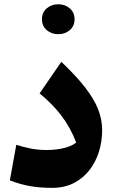

<svg xmlns="http://www.w3.org/2000/svg" viewBox="-20 -885 546 914"><path d="M466.3 -265.1Q466.3 -212.4 451.2 -163.3Q436 -114.3 406 -75.4Q376 -36.6 331.5 -13.7Q287.1 9.3 228.5 9.3Q168.5 9.3 121.6 0.7Q74.7 -7.8 26.9 -26.4L57.6 -195.8Q94.7 -183.6 129.6 -177.2Q164.6 -170.9 201.7 -170.9Q246.6 -170.9 284.4 -180.2Q322.3 -189.5 342.8 -206.5Q315.4 -277.8 272.2 -334.5Q229 -391.1 168.5 -440.4L272 -590.8Q342.8 -523.4 385.5 -468.3Q428.2 -413.1 447.3 -364.3Q466.3 -315.4 466.3 -265.1ZM179.7 -793.5Q179.7 -825.7 202.4 -845.2Q225.1 -864.7 257.3 -864.7Q289.6 -864.7 312.3 -845.2Q335 -825.7 335 -793.5Q335 -761.2 312.3 -741.7Q289.6 -722.2 257.3 -722.2Q225.1 -722.2 202.4 -741.7Q179.7 -761.2 179.7 -793.5Z"/></svg>

Font: Pinar DS4-Bold
Style: Regular
Weight: 700
Designer: Amin Abedi
Version: Version 2.000